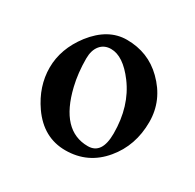

<svg xmlns="http://www.w3.org/2000/svg" viewBox="-111 -580 719 708"><g transform="rotate(30 248.5 -226.5)"><path d="M245.6 6.8Q152.3 6.8 93.3 -77.6Q43.5 -149.4 43.5 -229Q43.5 -309.1 99.1 -381.8Q160.2 -460 239.7 -460Q330.6 -460 393.1 -398.4Q462.4 -330.6 462.4 -238.3Q462.4 -138.2 403.3 -67.4Q341.8 6.8 245.6 6.8ZM310.1 -47.9Q369.6 -47.9 369.6 -136.2Q369.6 -252 310.1 -331.5Q257.8 -401.4 206.1 -401.4Q177.2 -401.4 160.4 -380.9Q143.6 -360.4 143.6 -324.7Q143.6 -263.7 156.2 -211.4Q195.3 -47.9 310.1 -47.9Z"/></g></svg>

Font: Balgruf
Style: Regular
Weight: 500
Designer: Paul James MIller
Foundry: High-Logic / Made with FontCreator
Version: Version 1.201;March 28, 2021;FontCreator 13.0.0.2683 64-bit